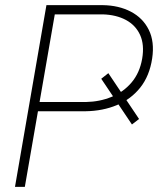

<svg xmlns="http://www.w3.org/2000/svg" viewBox="-20 -731 649 751"><path d="M403.8 -444.8 523.9 -265.6 496.1 -244.1 376 -422.9ZM315.9 -295.9H108.4L113.8 -332H316.4Q370.1 -333 416.5 -352.1Q462.9 -371.1 494.6 -408.4Q526.4 -445.8 536.1 -501.5Q545.4 -555.7 528.1 -594Q510.7 -632.3 472.7 -652.8Q434.6 -673.3 381.8 -674.8H194.3L77.1 0H38.6L161.6 -710.9H381.8Q444.8 -710 491.9 -685.3Q539.1 -660.6 562 -614.3Q585 -567.9 575.2 -502.4Q564.9 -434.1 528.6 -388.4Q492.2 -342.8 437 -319.8Q381.8 -296.9 315.9 -295.9Z"/></svg>

Font: Roboto ExtraLight
Style: Italic
Weight: 250
Designer: Christian Robertson
Foundry: Google
Version: Version 3.009; 2024